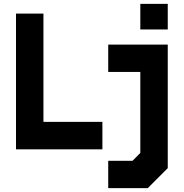

<svg xmlns="http://www.w3.org/2000/svg" viewBox="-20 -770 948 990"><path d="M62.5 0V-700H204V-141.5H508V0ZM133.5 -71H440H133.5V-629.5ZM538 200V59H663.5L703.5 18.5V-399H538V-540H845V97L742 200ZM619.5 126.5H708L774.5 56.5V-470H609V-470.5H774.5V56.5L708 127H619.5ZM703.5 -618V-750H845V-618ZM775 -676H774.5V-700H775Z"/></svg>

Font: Tourney Black
Style: Regular
Weight: 900
Version: Version 1.015